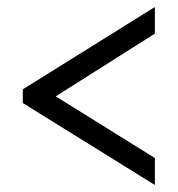

<svg xmlns="http://www.w3.org/2000/svg" viewBox="-20 -632 507 548"><path d="M422 -104V-181L139 -357L422 -536V-612L45 -377V-338Z"/></svg>

Font: Noto Serif Devanagari Condensed
Style: Bold
Weight: 700
Width: 3
Designer: Universal Thirst, Indian Type Foundry and the Monotype Design Team
Foundry: Monotype Imaging Inc.
Version: Version 2.004